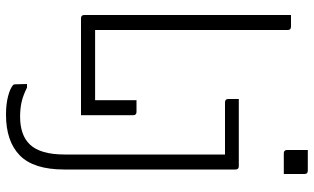

<svg xmlns="http://www.w3.org/2000/svg" viewBox="-223 -573 1046 640"><g transform="rotate(90 300.0 -253.0)"><path d="M480 -756H549Q560 -756 560 -745V-676H491Q480 -676 480 -687ZM41 0Q30 0 30 -11V-700H69Q80 -700 80 -689V-47H314V-185H353Q364 -185 364 -174V0ZM534 -526Q545 -526 545 -515V56Q545 158 498 204Q451 250 362 250Q327 250 300.5 243Q274 236 263 226Q261 224 261 218Q261 208 260.5 199Q260 190 260 180H272Q298 193 320 198Q342 203 369 203Q399 203 422.5 195Q446 187 462 170Q495 135 495 55V-480H321Q310 -480 310 -491V-526Z"/></g></svg>

Font: Recursive Mn Lnr St Lt
Style: Regular
Weight: 300
Monospace: yes
Version: Version 1.079;hotconv 1.0.112;makeotfexe 2.5.65598; ttfautoh